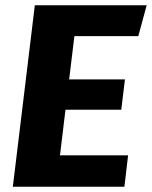

<svg xmlns="http://www.w3.org/2000/svg" viewBox="-20 -713 580 733"><path d="M508 -575 540 -693H113L29 0H455L469 -120H209L230 -294H443L457 -410H244L264 -575Z"/></svg>

Font: Fira Sans OT
Style: Bold Italic
Weight: 700
Italic angle: -8°
Designer: Carrois Corporate & Edenspiekermann
Foundry: Carrois Corporate GbR & Edenspiekermann AG
Version: Version 2.001